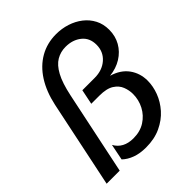

<svg xmlns="http://www.w3.org/2000/svg" viewBox="-209 -871 1010 1010"><g transform="rotate(-45 295.5 -366.5)"><path d="M290.5 12.2Q245.6 12.2 211.7 -0.2Q177.7 -12.7 154.8 -34.7L172.9 -124.5Q203.6 -68.8 277.8 -68.8Q328.1 -68.8 364.5 -92.3Q400.9 -115.7 420.9 -153.8Q440.9 -191.9 440.9 -235.8Q440.9 -263.2 430.4 -290.5Q419.9 -317.9 391.4 -336.2Q362.8 -354.5 309.1 -354.5H249L266.1 -438H357.4Q414.6 -438 451.4 -470.5Q488.3 -502.9 488.3 -554.7Q488.3 -605.5 452.9 -633.8Q417.5 -662.1 365.2 -662.1Q327.6 -662.1 296.9 -644Q266.1 -626 242.7 -582.8Q219.2 -539.6 203.1 -462.9L106 0H8.8L110.4 -485.8Q127.9 -566.9 164.8 -624.8Q201.7 -682.6 255.6 -713.6Q309.6 -744.6 377 -744.6Q418.9 -744.6 457.5 -732.2Q496.1 -719.7 526.1 -696.3Q556.2 -672.9 573.7 -639.4Q591.3 -606 591.3 -563Q591.3 -516.6 570.1 -479Q548.8 -441.4 510.7 -417.7Q472.7 -394 422.9 -388.7Q483.4 -371.1 514.2 -328.6Q544.9 -286.1 544.9 -230.5Q544.9 -189.9 529.1 -147.5Q513.2 -105 481.2 -68.8Q449.2 -32.7 401.4 -10.3Q353.5 12.2 290.5 12.2Z"/></g></svg>

Font: Schibsted Grotesk Medium
Style: Italic
Weight: 500
Italic angle: -12°
Designer: Bakken & Baeck AS, Henrik Kongsvoll
Foundry: Schibsted ASA
Version: Version 1.100;gftools[0.9.25]